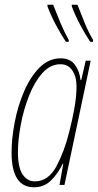

<svg xmlns="http://www.w3.org/2000/svg" viewBox="-20 -783 414 813"><path d="M127 -15Q96 -15 76 -44Q56 -73 56 -139Q56 -191 68 -255Q80 -319 103 -377.5Q126 -436 159.5 -473.5Q193 -511 236 -511Q268 -511 286 -485Q304 -459 304 -417Q304 -375 295 -324.5Q286 -274 273 -224Q253 -143 219 -79Q185 -15 127 -15ZM124 10Q165 10 194 -17Q223 -44 246 -90H248L232 0H253L364 -526H343L324 -444H321Q317 -482 297 -509Q277 -536 237 -536Q186 -536 147 -496.5Q108 -457 81.5 -395Q55 -333 42 -264Q29 -195 29 -137Q29 10 124 10ZM259 -606H271V-614Q252 -648 236.5 -685Q221 -722 205 -763H181V-756Q195 -718 217.5 -676Q240 -634 259 -606ZM362 -606H374V-614Q354 -648 339 -685Q324 -722 308 -763H284V-756Q298 -718 320.5 -676Q343 -634 362 -606Z"/></svg>

Font: Noto Sans Display Condensed Thin
Style: Italic
Weight: 250
Width: 3
Italic angle: -12°
Designer: Monotype Design Team
Foundry: Monotype Imaging Inc.
Version: Version 1.900